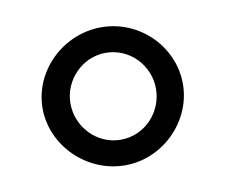

<svg xmlns="http://www.w3.org/2000/svg" viewBox="-46 -850 487 407"><g transform="rotate(-10 197.5 -646.5)"><path d="M102 -647C102 -697 143 -740 194 -740C246 -740 286 -697 286 -647C286 -596 246 -553 194 -553C143 -553 102 -596 102 -647ZM42 -647C42 -567 111 -498 194 -498C276 -498 344 -567 344 -647C344 -727 277 -795 194 -795C111 -795 42 -727 42 -647Z"/></g></svg>

Font: Bluebird
Style: LiNrw
Weight: 300
Designer: Jasper
Foundry: Cannot Into Space Fonts
Version: Version 0.98